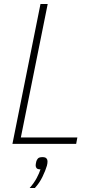

<svg xmlns="http://www.w3.org/2000/svg" viewBox="-20 -718 468 958"><path d="M42 0 182 -698H218L84 -32H366L360 0ZM192 66Q206 66 211.5 72Q217 78 217 86Q217 91 216.5 96.5Q216 102 214 109Q207 133 192 164Q177 195 154 220H128Q150 195 163 170.5Q176 146 182 127Q168 127 163 121.5Q158 116 158 108Q158 105 158.5 100.5Q159 96 161 88Q163 80 169 73Q175 66 192 66Z"/></svg>

Font: IBM Plex Sans Cond ExtLt
Style: Italic
Weight: 200
Width: 3
Italic angle: -11°
Designer: Mike Abbink, Paul van der Laan, Pieter van Rosmalen
Foundry: Bold Monday
Version: Version 1.3